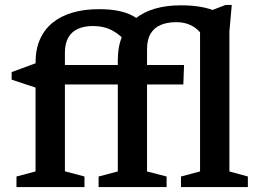

<svg xmlns="http://www.w3.org/2000/svg" viewBox="-20 -755 1050 775"><path d="M573.5 -63 652.5 -42.5V0H378V-42.5L455.5 -63V-512Q455.5 -568.5 473.8 -610.2Q492 -652 525.5 -679.2Q559 -706.5 605.5 -720Q652 -733.5 709 -733.5Q756 -733.5 790.8 -727.2Q825.5 -721 854 -708.5H821.5L890.5 -735H915.5L906 -628.5V-63L980.5 -42.5V0H710.5V-42.5L787.5 -63V-624.5Q772 -643 748 -654.2Q724 -665.5 691.5 -665.5Q655 -665.5 628.5 -654.2Q602 -643 587.8 -619Q573.5 -595 573.5 -556.5ZM321 0H46.5V-42.5L123.5 -63V-501.5Q123.5 -556 141.5 -596.5Q159.5 -637 193.2 -664Q227 -691 274 -704.5Q321 -718 379.5 -718Q424 -718 457.5 -711.2Q491 -704.5 516.5 -690.8Q542 -677 561 -656L490 -581.5Q469 -613 434.2 -631.5Q399.5 -650 355.5 -650Q319.5 -650 294 -638.2Q268.5 -626.5 255.2 -602.5Q242 -578.5 242 -542.5V-63.5L321 -42.5ZM723 -492.5 720 -414H162L123.5 -401.5L27 -433.5V-464L131.5 -502.5L185.5 -492.5Z"/></svg>

Font: Newsreader 9pt Medium
Style: Regular
Weight: 500
Designer: Hugues Gentile
Foundry: Production Type
Version: Version 1.003